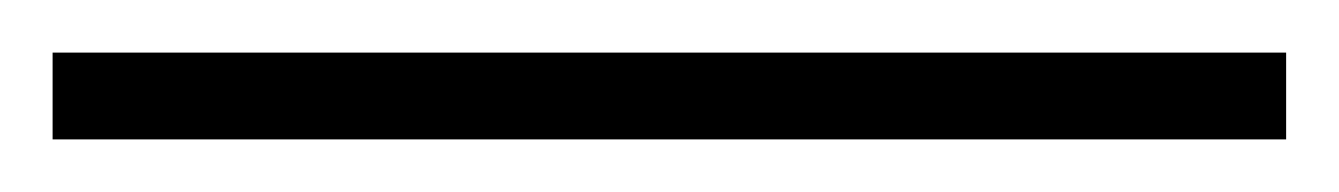

<svg xmlns="http://www.w3.org/2000/svg" viewBox="-23 -813 509 73"><path d="M466 -760H-3V-793H466Z"/></svg>

Font: Noto Sans Lao Looped SemiCondensed ExtraLight
Style: Regular
Weight: 200
Width: 4
Designer: Mark Frömberg, Ben Mitchell
Foundry: The Fontpad Ltd
Version: Version 1.002; ttfautohint (v1.8.4.7-5d5b)